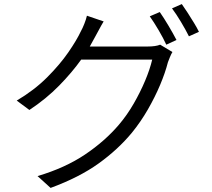

<svg xmlns="http://www.w3.org/2000/svg" viewBox="-20 -856 1040 941"><path d="M763 -797Q782 -770 805.5 -730.5Q829 -691 845 -660L795 -637Q781 -668 757.5 -708Q734 -748 714 -776ZM871 -836Q884 -818 900 -793Q916 -768 931 -743.5Q946 -719 955 -700L906 -678Q890 -710 867 -748.5Q844 -787 823 -815ZM488 -751Q477 -733 466 -712Q455 -691 447 -677L420 -628H703Q743 -628 765 -637L825 -601Q819 -591 813 -576.5Q807 -562 803 -551Q790 -500 765 -440.5Q740 -381 705 -320Q670 -259 626 -205Q558 -123 463.5 -55Q369 13 228 65L164 7Q299 -33 396.5 -98.5Q494 -164 563 -245Q603 -292 635.5 -348.5Q668 -405 691.5 -461Q715 -517 726 -564H378Q333 -501 270 -436.5Q207 -372 124 -317L62 -363Q148 -414 210.5 -476.5Q273 -539 314.5 -599Q356 -659 377 -704Q384 -716 393 -738.5Q402 -761 406 -779Z"/></svg>

Font: Source Han Sans SC Normal
Style: Regular
Weight: 350
Designer: Ryoko NISHIZUKA 西塚涼子 (kana, bopomofo & ideographs); Paul D. Hunt (Latin, Greek & Cyrillic); Sandoll Communications 산돌커뮤니
Foundry: Adobe
Version: Version 2.004;hotconv 1.0.118;makeotfexe 2.5.65603